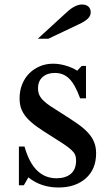

<svg xmlns="http://www.w3.org/2000/svg" viewBox="-20 -823 494 853"><path d="M86 0H64V-172H89Q128 -31 231 -31Q271 -31 294.5 -50.5Q318 -70 318 -110Q318 -125 313.5 -135.5Q309 -146 296.5 -157.5Q284 -169 261.5 -184Q239 -199 202 -222Q168 -243 143 -261Q118 -279 101 -297.5Q84 -316 75.5 -337Q67 -358 67 -386Q67 -420 78.5 -448.5Q90 -477 110 -497Q130 -517 157 -528.5Q184 -540 216 -540Q243 -540 272 -531.5Q301 -523 323 -509L343 -530H362V-386H336Q314 -447 288 -473Q262 -499 224 -499Q190 -499 169.5 -481Q149 -463 149 -431Q149 -414 154.5 -401.5Q160 -389 172 -377Q184 -365 202.5 -352.5Q221 -340 247 -324Q290 -297 320.5 -276Q351 -255 370 -234.5Q389 -214 398 -192Q407 -170 407 -142Q407 -71 361 -30.5Q315 10 240 10Q162 10 106 -35ZM148 -651 278 -770Q314 -803 345 -803Q362 -803 372.5 -794Q383 -785 383 -768Q383 -752 369.5 -739.5Q356 -727 332 -716L195 -651Z"/></svg>

Font: Libre Baskerville
Style: Regular
Weight: 400
Designer: Pablo Impallari, Rodrigo Fuenzalida
Foundry: Pablo Impallari, Rodrigo Fuenzalida
Version: Version 1.000; ttfautohint (v0.93) -l 8 -r 50 -G 200 -x 14 -